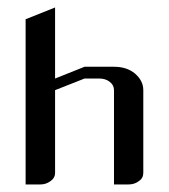

<svg xmlns="http://www.w3.org/2000/svg" viewBox="-20 -489 448 509"><path d="M47.9 0V-438L126 -469.2V-280.8L204.1 -312H282.2Q316.4 -312 337.9 -293.9Q359.9 -274.9 359.9 -250V-30.8Q359.9 -16.6 348.1 -8.8Q336.4 0 320.8 0H282.2V-250Q282.2 -263.2 271 -272Q259.8 -280.8 243.2 -280.8H204.1L126 -250V-30.8Q126 -17.1 113.8 -8.8Q102.1 0 86.9 0Z"/></svg>

Font: Hhenum
Style: Regular
Weight: 400
Designer: T. Christopher White
Version: Version 1.0